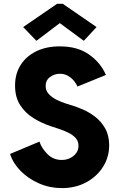

<svg xmlns="http://www.w3.org/2000/svg" viewBox="-20 -968 621 996"><path d="M300.8 7.8Q238.3 7.8 182.9 -16.4Q127.4 -40.5 87.6 -80.6Q47.9 -120.6 32.2 -169.4L184.6 -233.4Q196.3 -198.7 226.3 -168.5Q256.3 -138.2 300.8 -138.2Q335.9 -138.2 361.6 -159.4Q387.2 -180.7 387.2 -211.4Q387.2 -235.4 372.6 -251.7Q357.9 -268.1 335.2 -279.3Q312.5 -290.5 288.1 -298.6Q263.7 -306.6 244.6 -313Q195.8 -329.1 153.3 -355.5Q110.8 -381.8 84.5 -422.9Q58.1 -463.9 58.1 -523.9Q58.1 -585 86.9 -630.6Q115.7 -676.3 168 -701.9Q220.2 -727.5 290 -727.5Q383.3 -727.5 443.4 -684.3Q503.4 -641.1 529.3 -579.1L381.8 -519Q377 -532.2 364.5 -547.6Q352.1 -563 333.5 -574.2Q314.9 -585.4 291 -585.4Q262.7 -585.4 239.7 -568.6Q216.8 -551.8 216.8 -522Q216.8 -497.6 232.9 -480.2Q249 -462.9 272.9 -450.9Q296.9 -439 320.8 -431.2Q344.7 -423.3 360.4 -418.9Q380.9 -412.6 411.9 -399.2Q442.9 -385.7 473.6 -362.3Q504.4 -338.9 525.1 -302.7Q545.9 -266.6 546.4 -214.8Q546.4 -153.3 514.6 -102.8Q482.9 -52.2 427.2 -22.2Q371.6 7.8 300.8 7.8ZM168.9 -756.3 100.1 -827.6 275.9 -948.2H305.7L481 -827.6L414.6 -756.3L291.5 -847.2H289.1Z"/></svg>

Font: Reddit Sans ExtraBold
Style: Regular
Weight: 800
Designer: Stephen Hutchings
Foundry: Reddit
Version: Version 1.014; ttfautohint (v1.8.4.7-5d5b)